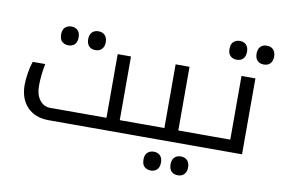

<svg xmlns="http://www.w3.org/2000/svg" viewBox="-89 -854 1765 1208"><g transform="rotate(10 793.0 -250.0)"><path d="M252 0Q165.5 0 115.2 -52Q64.9 -104 64.9 -193.8Q64.9 -227.1 72 -270.5Q79.1 -314 89.8 -344.2H169.9Q154.8 -272 154.8 -201.2Q154.8 -146.5 180.7 -112.3Q206.5 -78.1 249 -78.1H607.9V-484.9H692.9V-78.1H826.2Q831.1 -78.1 831.1 -74.2V-4.9Q831.1 0 826.2 0ZM292 -485.4Q268.6 -485.4 252.2 -499.5Q235.8 -513.7 235.8 -545.4Q235.8 -577.1 252.2 -591.3Q268.6 -605.5 292 -605.5Q317.4 -605.5 332.5 -590.1Q347.7 -574.7 347.7 -545.4Q347.7 -516.6 332.8 -501Q317.9 -485.4 292 -485.4ZM464.8 -485.4Q439 -485.4 423.8 -501Q408.7 -516.6 408.7 -545.4Q408.7 -574.2 423.6 -589.8Q438.5 -605.5 464.8 -605.5Q491.7 -605.5 506.3 -589.1Q521 -572.8 521 -545.4Q521 -518.1 506.3 -501.7Q491.7 -485.4 464.8 -485.4Z M815.9 0Q811 0 811 -4.9V-74.2Q811 -78.1 815.9 -78.1H978V-484.9H1066.9V-78.1H1216.8Q1221.7 -78.1 1221.7 -74.2V-4.9Q1221.7 0 1216.8 0ZM939 200.2Q915.5 200.2 899.2 186Q882.8 171.9 882.8 140.1Q882.8 108.4 899.2 94.2Q915.5 80.1 939 80.1Q964.4 80.1 979.5 95.5Q994.6 110.8 994.6 140.1Q994.6 168.9 979.7 184.6Q964.8 200.2 939 200.2ZM1111.8 200.2Q1085.9 200.2 1070.8 184.6Q1055.7 168.9 1055.7 140.1Q1055.7 111.3 1070.6 95.7Q1085.4 80.1 1111.8 80.1Q1138.7 80.1 1153.3 96.4Q1168 112.8 1168 140.1Q1168 167.5 1153.3 183.8Q1138.7 200.2 1111.8 200.2Z M1207 0Q1202.1 0 1202.1 -4.9V-74.2Q1202.1 -78.1 1207 -78.1H1398.9V-484.9H1487.8V0ZM1351.1 -580.1Q1327.6 -580.1 1311.3 -594.2Q1294.9 -608.4 1294.9 -640.1Q1294.9 -671.9 1311.3 -686Q1327.6 -700.2 1351.1 -700.2Q1376.5 -700.2 1391.6 -684.8Q1406.7 -669.4 1406.7 -640.1Q1406.7 -611.3 1391.8 -595.7Q1377 -580.1 1351.1 -580.1ZM1523.9 -580.1Q1498 -580.1 1482.9 -595.7Q1467.8 -611.3 1467.8 -640.1Q1467.8 -668.9 1482.7 -684.6Q1497.6 -700.2 1523.9 -700.2Q1550.8 -700.2 1565.4 -683.8Q1580.1 -667.5 1580.1 -640.1Q1580.1 -612.8 1565.4 -596.4Q1550.8 -580.1 1523.9 -580.1Z"/></g></svg>

Font: Noto Kufi Arabic
Style: Regular
Weight: 400
Designer: Monotype Design team
Foundry: Monotype Imaging Inc.
Version: Version 1.02